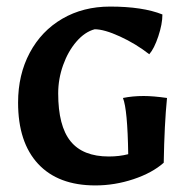

<svg xmlns="http://www.w3.org/2000/svg" viewBox="-20 -553 572 584"><path d="M35 -241Q35 -326 70.5 -392.5Q106 -459 169.5 -496Q233 -533 315 -533Q414 -533 474 -509Q474 -480 461.5 -442.5Q449 -405 434 -388Q393 -420 345 -442Q297 -464 268 -464Q238 -456 212.5 -426.5Q187 -397 172 -355Q157 -313 157 -269Q157 -170 194.5 -123.5Q232 -77 311 -77Q343 -77 370 -84Q368 -220 354 -255Q383 -261 417 -261Q446 -261 488 -255Q480 -175 478 -58Q443 -27 386 -8Q329 11 270 11Q157 11 96 -54.5Q35 -120 35 -241Z"/></svg>

Font: Mirza SemiBold
Style: Regular
Weight: 600
Designer: Arabic design by Kourosh Beigpour, Latin design by Eduardo Tunni, engineering by Lasse Fister
Version: Version 1.0010g